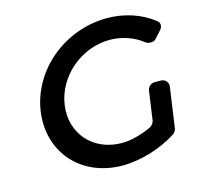

<svg xmlns="http://www.w3.org/2000/svg" viewBox="-103 -813 960 928"><g transform="rotate(-15 376.5 -349.0)"><path d="M616 -314 595 -166C594 -158 583 -144 576 -140C526 -116 471 -101 425 -101C282 -101 184 -210 204 -350C224 -489 352 -598 495 -598C555 -598 614 -578 659 -542C672 -532 698 -531 709 -543L743 -580C756 -595 757 -614 741 -626C681 -674 598 -703 510 -703C298 -703 113 -550 84 -350C56 -150 194 5 401 5C492 5 597 -28 674 -78C680 -82 688 -95 689 -101L718 -304C721 -326 705 -344 683 -344H651C634 -344 619 -330 616 -314Z"/></g></svg>

Font: Trueno
Style: RoundIt
Weight: 400
Designer: Julieta Ulanovsky, Jasper
Foundry: Julieta Ulanovsky, Cannot Into Space Fonts
Version: Version 3.001